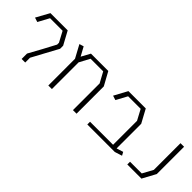

<svg xmlns="http://www.w3.org/2000/svg" viewBox="84 -1380 1786 1786"><g transform="rotate(45 977.5 -486.5)"><path d="M132 -732H359L430 -601V-561L359 -430L291 -304V-241H244V-312L316 -443L383 -569V-593L328 -696H163L104 -587L60 -601Z M569 -732 617 -644 665 -732H892H893L965 -601V-242H918V-593L862 -696H696L641 -593V-242H594V-593L526 -719Z M1158 -732H1159H1386L1457 -601V-278H1460L1523 -298L1541 -265L1469 -242H1457H1410H1107V-278H1410V-593L1355 -696H1190L1131 -587L1087 -601Z M1843 -732H1890V-373L1819 -242H1633V-278H1787L1843 -381Z"/></g></svg>

Font: Mixer
Style: Regular
Weight: 400
Version: Version 1.0